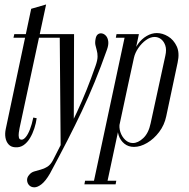

<svg xmlns="http://www.w3.org/2000/svg" viewBox="-20 -646 837 849"><path d="M117.9 -607.1 183.9 -626.2 66.6 -80Q65 -71.6 63.2 -59.4Q61.5 -47.1 63.6 -37.8Q65.6 -28.4 76 -28.4Q84.1 -28.4 93.9 -39.9Q103.6 -51.4 112.3 -73.6Q121 -95.8 127.2 -126.2L142.2 -123.2Q139.4 -102 131.9 -78.6Q124.4 -55.2 112.6 -35.5Q100.9 -15.8 84.4 -4.3Q67.9 7.1 46.4 5.2Q28.5 4.1 18 -7.5Q7.5 -19.1 4.2 -37.1Q1 -55.1 5.5 -75.8ZM144.9 -479 149.1 -495H236.5L232.2 -479ZM39.6 -479 43.2 -495H101.1L96.9 -479Z M200.6 121.9Q181.6 154.6 163.8 168.5Q146 182.4 132 182.3Q118 182.2 109.4 173.6Q100.8 165 99.8 151.9Q98.9 138.8 108.4 128Q116.8 116.8 130.4 112.4Q144 108.1 159.4 104.2Q174.8 100.4 189.2 91.4Q203.6 82.4 214 62.8Q246.2 -0.5 272.5 -52.2Q298.8 -104 320.9 -151.6Q343 -199.1 362.8 -248.4Q382.6 -297.8 402.6 -355.1Q411.4 -380 411.4 -395.9Q411.4 -411.8 407.9 -423.3Q404.5 -434.9 401.9 -447Q399.4 -459.1 403 -475.9Q405.6 -489.2 413.5 -494.7Q421.4 -500.1 431.2 -498.1Q441.1 -496.1 448.8 -487.4Q456.5 -478.8 458.6 -463.6Q460.8 -448.5 453.2 -427Q426.1 -350.4 398.8 -283.7Q371.4 -217 341.5 -153.6Q311.6 -90.2 277.1 -23.1Q242.5 44 200.6 121.9ZM306.2 -88.5 255 0H248.2L244.1 -495H307.5ZM253.4 -479H203.1L206.1 -495H252.2Z M534.2 -495H594.2L452.2 169.1H392.2ZM356.2 153.1H405.2L402.2 169.1H353.2ZM495.2 -495H544.2L541.2 -479H492.2ZM568.2 -403Q574.8 -429.9 590.5 -451.8Q606.2 -473.8 628.4 -486.8Q650.6 -499.8 673.6 -499.8Q698.6 -499.8 723.1 -485.1Q747.6 -470.5 761.3 -441.5Q775 -412.5 765.5 -369.5L715.1 -132Q707.1 -93.2 683.8 -62.4Q660.5 -31.6 630.5 -14Q600.5 3.6 572.5 3.6Q547.6 3.6 530 -10.6Q512.4 -24.9 504.9 -47Q497.4 -69.1 502.5 -92.4ZM509.8 -103.1Q505.4 -83.1 512.2 -62.2Q519.1 -41.4 533.9 -27.4Q548.8 -13.5 567.8 -13.5Q590.4 -13.5 613.8 -35.5Q637.1 -57.5 646.1 -100.8L711.1 -399.6Q717.2 -426.5 710.9 -445Q704.5 -463.5 691.8 -473.1Q679.1 -482.6 663.6 -482.6Q644.6 -482.6 625.4 -468.7Q606.1 -454.8 591.6 -433.5Q577.1 -412.2 572.4 -390.9ZM445.2 153.1H494.2L491.2 169.1H442.2Z"/></svg>

Font: Emberly Black
Style: Italic
Weight: 900
Italic angle: -12°
Designer: Rajesh Rajput
Foundry: Rajesh Rajput
Version: Version 1.000